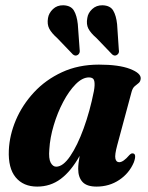

<svg xmlns="http://www.w3.org/2000/svg" viewBox="-20 -698 560 728"><path d="M424.5 -147.5Q414.5 -110.5 417.5 -96.8Q420.5 -83 432 -83Q447.5 -83 470.5 -110Q477.5 -117 482.5 -116.5Q499.5 -116 487.5 -82.5Q470 -41 432.2 -15.8Q394.5 9.5 346 9.5Q309 9.5 292.8 -8.2Q276.5 -26 276.5 -57.5Q276.5 -77 282 -107Q249.5 -49 210.5 -19.8Q171.5 9.5 121 9.5Q68.5 9.5 39.5 -25.5Q10.5 -60.5 13.5 -128.5Q16 -185.5 40.2 -242.8Q64.5 -300 108.8 -347.8Q153 -395.5 215 -424.2Q277 -453 355 -453Q430.5 -453 472.8 -436.8Q515 -420.5 513.5 -400Q512.5 -388.5 505.5 -383Q498.5 -377.5 490.8 -371Q483 -364.5 479 -350ZM167 -131.5Q164 -96.5 172.2 -81.2Q180.5 -66 193 -66Q219 -66 246.2 -106Q273.5 -146 297.2 -211.2Q321 -276.5 336 -352.5Q340.5 -377 337.5 -390.8Q334.5 -404.5 317.5 -404.5Q292.5 -404.5 267 -378.8Q241.5 -353 219.8 -312Q198 -271 183.8 -223.2Q169.5 -175.5 167 -131.5ZM275 -606.5 282 -510Q284.5 -497.5 276 -490.5Q266.5 -483.5 256.5 -491.5L197 -553.5Q175.5 -572.5 166.8 -589.2Q158 -606 162 -629.5Q165 -648.5 180.8 -663.5Q196.5 -678.5 220 -678Q249 -677 260.2 -658Q271.5 -639 275 -606.5ZM424 -606.5 430.5 -510Q433.5 -497 424.5 -490.5Q415.5 -483.5 405.5 -491.5L346 -553.5Q324 -572.5 315.2 -589.2Q306.5 -606 311 -629.5Q313.5 -648.5 329.5 -663.5Q345.5 -678.5 369 -678Q398 -677 409.2 -658Q420.5 -639 424 -606.5Z"/></svg>

Font: Fraunces 144pt S050
Style: Bold Italic
Weight: 700
Italic angle: -16°
Version: Version 1.000; ttfautohint (v1.8.3)